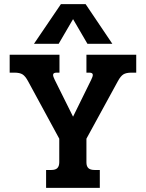

<svg xmlns="http://www.w3.org/2000/svg" viewBox="-20 -913 709 933"><path d="M276 -893H396L526 -700H405L335 -820L265 -700H145ZM204 -87H229Q250 -87 259 -96.5Q268 -106 268 -125V-239L116 -519Q103 -543 89.5 -551.5Q76 -560 50 -560H27V-647H269V-560H255Q238 -560 238 -549Q238 -541 246 -525L335 -346L423 -525Q431 -541 431 -549Q431 -560 414 -560H400V-647H642V-560H619Q593 -560 579.5 -551.5Q566 -543 553 -519L400 -239V-124Q400 -105 409.5 -96Q419 -87 440 -87H465V0H204Z"/></svg>

Font: Pridi Medium
Style: Regular
Weight: 500
Designer: Katatrad Team
Foundry: CadsonDemak
Version: Version 1.001